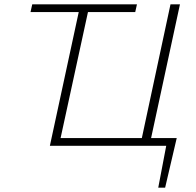

<svg xmlns="http://www.w3.org/2000/svg" viewBox="-20 -678 913 893"><path d="M632 0 773 -658H817L675 0ZM226 0 233 -36H667L660 0ZM212 0 354 -658H397L254 0ZM716 195 760 -36H802L748 195ZM668 0 675 -36H802L776 0ZM122 -622 130 -658H617L609 -622Z"/></svg>

Font: Ysabeau Infant ExtraLight
Style: Italic
Weight: 250
Italic angle: -12°
Designer: Christian Thalmann (Catharsis Fonts)
Version: Version 2.001;gftools[0.9.30]; featfreeze: ss01,ss02,lnum